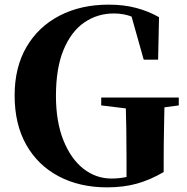

<svg xmlns="http://www.w3.org/2000/svg" viewBox="-20 -787 806 827"><path d="M441 20Q323 20 233 -27.5Q143 -75 93 -163.5Q43 -252 43 -376Q43 -497 94 -584.5Q145 -672 236.5 -719.5Q328 -767 448 -767Q513 -767 566 -753Q619 -739 665 -713L661 -530H599L539 -743L622 -712V-670Q581 -702 547 -715.5Q513 -729 470 -729Q400 -729 343.5 -690.5Q287 -652 254 -573Q221 -494 221 -374Q221 -263 253 -183Q285 -103 339 -60.5Q393 -18 460 -18Q492 -18 522 -24Q552 -30 581 -40L525 -9V-100Q525 -168 524 -233Q523 -298 521 -367H689Q688 -302 686.5 -235.5Q685 -169 685 -95V-46Q627 -12 569.5 4Q512 20 441 20ZM416 -333V-367H750V-333L624 -316H555Z"/></svg>

Font: Noto Serif TC ExtraLight Black
Style: Regular
Weight: 900
Version: Version 2.003-H1;hotconv 1.1.1;makeotfexe 2.6.0